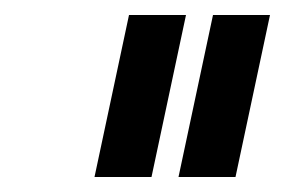

<svg xmlns="http://www.w3.org/2000/svg" viewBox="-20 -738 380 256"><path d="M106 -502 152 -718H228L182 -502ZM218 -502 264 -718H340L294 -502Z"/></svg>

Font: Raleway Medium
Style: Italic
Weight: 500
Italic angle: -12°
Designer: Matt McInerney, Pablo Impallari, Rodrigo Fuenzalida
Foundry: Matt McInerney, Pablo Impallari, Rodrigo Fuenzalida
Version: Version 4.026